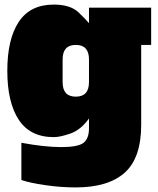

<svg xmlns="http://www.w3.org/2000/svg" viewBox="-20 -590 696 846"><path d="M255.9 -328.1V-228Q255.9 -164.1 314 -164.1Q372.1 -164.1 372.1 -228V-328.1Q372.1 -392.1 314 -392.1Q255.9 -392.1 255.9 -328.1ZM372.1 -24.9V-67.9Q335.9 -17.6 290.5 -1.7Q245.1 14.2 216.8 14.2Q112.8 14.2 62.5 -62.5Q12.2 -139.2 12.2 -278.1Q12.2 -417 62.5 -493.4Q112.8 -569.8 216.8 -569.8Q290.5 -569.8 326.7 -534.9Q362.8 -500 372.1 -487.8V-556.2H646V-392.1H602.1V-40Q602.1 106 529.5 170.9Q457 235.8 313 235.8Q247.1 235.8 179 225.8Q110.8 215.8 74.2 203.1V39.1Q176.8 58.1 250 58.1Q323.2 58.1 347.7 39.6Q372.1 21 372.1 -24.9Z"/></svg>

Font: AlfaSlabOne-Regular
Style: Regular
Weight: 400
Designer: JM Sole
Foundry: JM Sole
Version: Version 1.001